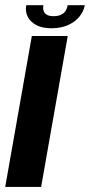

<svg xmlns="http://www.w3.org/2000/svg" viewBox="-26 -734 352 754"><path d="M-5.5 0H135.5L240 -592.5H99ZM176 -623Q212.5 -623 240.5 -635.2Q268.5 -647.5 285.5 -668.2Q302.5 -689 307 -713.5H239.5Q237.5 -700.5 231.2 -691Q225 -681.5 213.5 -676Q202 -670.5 184 -670.5Q168 -670.5 158.5 -675.8Q149 -681 145.5 -690.8Q142 -700.5 144.5 -713.5H77Q72.5 -689 83 -668.2Q93.5 -647.5 117 -635.2Q140.5 -623 176 -623Z"/></svg>

Font: Anybody UltraCondensed Thin SemiBold
Style: Italic
Weight: 600
Italic angle: -10°
Version: Version 1.111